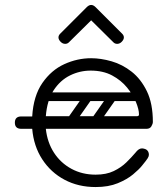

<svg xmlns="http://www.w3.org/2000/svg" viewBox="-20 -745 677 775"><path d="M366 10Q296 10 240.5 -19.5Q185 -49 150.5 -102Q116 -155 110 -225H66Q40 -225 40 -250Q40 -275 66 -275H110Q115 -358 151 -410Q187 -462 239.5 -486Q292 -510 348 -510Q387 -510 430.5 -497.5Q474 -485 511.5 -455.5Q549 -426 573 -376.5Q597 -327 597 -253Q597 -245 591 -235Q585 -225 571 -225H165Q171 -170 198 -128.5Q225 -87 268.5 -63.5Q312 -40 366 -40Q409 -40 439 -54.5Q469 -69 490 -89.5Q511 -110 527 -129Q533 -137 539.5 -141.5Q546 -146 553 -146Q557 -146 562.5 -144.5Q568 -143 571 -141Q581 -134 581 -120Q581 -114 576 -106Q571 -98 553 -76Q541 -61 517 -41Q493 -21 455.5 -5.5Q418 10 366 10ZM165 -276H533Q541 -276 541 -283Q541 -303 529 -332.5Q517 -362 493 -391.5Q469 -421 432.5 -440.5Q396 -460 346 -460Q302 -460 262.5 -440.5Q223 -421 196.5 -380.5Q170 -340 165 -276ZM451 -372H554V-337H451ZM345 -366Q358 -356 349 -343L283 -249Q274 -235 258 -246Q245 -256 254 -269L320 -363Q324 -368 331 -369.5Q338 -371 345 -366ZM443 -366Q456 -356 447 -343L381 -249Q372 -235 356 -246Q343 -256 352 -269L418 -363Q422 -368 429 -369.5Q436 -371 443 -366ZM147 -259Q147 -276 164 -276H496Q513 -276 513 -259Q513 -241 497 -241H165Q147 -241 147 -259ZM147 -355Q147 -372 164 -372H496Q513 -372 513 -355Q513 -337 497 -337H165Q147 -337 147 -355ZM258 -574Q252 -568 243 -568Q233 -568 225 -576Q216 -585 216 -594Q216 -602 223 -609L330 -716Q339 -725 348 -725Q357 -725 366 -716L473 -609Q480 -602 480 -594Q480 -585 471 -576Q463 -568 453 -568Q444 -568 438 -574L348 -663Z"/></svg>

Font: Agu Display
Style: Regular
Weight: 400
Designer: Oluwaseun Badejo
Version: Version 1.103